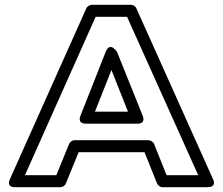

<svg xmlns="http://www.w3.org/2000/svg" viewBox="-20 -756 930 801"><path d="M599 -171H291C281 -171 272 -164 268 -155L215 -25H84L379 -686H510L807 -25H675L623 -155C619 -165 608 -171 599 -171ZM583 -121 635 9C639 18 648 25 658 25H845C888 25 868 -10 868 -10L549 -721C546 -729 536 -736 526 -736H363C355 -736 344 -730 340 -721L22 -10C4 29 45 25 45 25H232C241 25 251 19 255 9L308 -121ZM339 -240H551C551 -240 590 -236 575 -274L468 -540C468 -540 439 -585 421 -540L316 -274C316 -274 299 -240 339 -240ZM376 -290 445 -464 514 -290Z"/></svg>

Font: Asimov
Style: XWidOu
Weight: 500
Designer: Google
Version: Version 2.000980; 2014